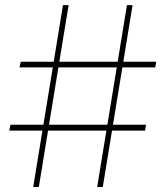

<svg xmlns="http://www.w3.org/2000/svg" viewBox="-20 -748 664 768"><path d="M368.7 0 487.8 -727.5H510.3L391.1 0ZM17.1 -225.6 22 -249H564L560.1 -225.6ZM112.8 0 231.9 -727.5H254.4L135.3 0ZM58.1 -478.5 63 -501H605L601.1 -478.5Z"/></svg>

Font: Inter 17pt Thin
Style: Regular
Weight: 250
Version: Version 4.001;git-66647c0bb